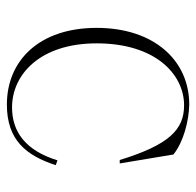

<svg xmlns="http://www.w3.org/2000/svg" viewBox="-26 -529 570 558"><g transform="rotate(90 259.0 -250.0)"><path d="M284 15C387 15 432 -41 460 -127L446 -132C417 -38 362 0 292 0C197 0 106 -81 106 -246C106 -418 197 -500 286 -500C357 -500 401 -456 445 -313H455L429 -469C393 -498 332 -514 284 -515C155 -515 61 -412 61 -246C61 -80 155 15 284 15Z"/></g></svg>

Font: Sprat Condensed Thin
Style: Regular
Weight: 100
Width: 3
Designer: Ethan Nakache
Foundry: Collletttivo
Version: Version 2.000;Glyphs 3.2 (3217)